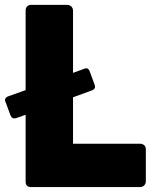

<svg xmlns="http://www.w3.org/2000/svg" viewBox="-41 -763 650 783"><path d="M63.5 -294.9Q53.7 -291 24.4 -281.2Q8.8 -276.4 2 -292Q-4.9 -310.5 -18.6 -347.7Q-20.5 -351.6 -20.5 -354.5Q-20.5 -365.2 -7.8 -370.1Q15.6 -378.9 63.5 -395.5Q63.5 -476.6 63.5 -720.7Q63.5 -730.5 69.3 -736.3Q75.2 -743.2 85.9 -743.2Q134.8 -743.2 233.4 -743.2Q242.2 -743.2 249 -737.3Q255.9 -731.4 256.8 -720.7Q256.8 -635.7 256.8 -465.8Q268.6 -470.7 304.7 -483.4Q317.4 -488.3 324.2 -473.6Q331.1 -455.1 344.7 -418Q347.7 -410.2 345.7 -404.3Q342.8 -398.4 336.9 -395.5Q309.6 -385.7 256.8 -366.2Q256.8 -318.4 256.8 -176.8Q325.2 -176.8 531.2 -176.8Q540 -176.8 546.9 -170.9Q553.7 -165 553.7 -154.3Q553.7 -110.4 553.7 -23.4Q553.7 -14.6 547.9 -7.8Q542 -1 531.2 0Q382.8 0 85 0Q63.5 0 63.5 -22.5Q63.5 -113.3 63.5 -294.9Z"/></svg>

Font: Cocogoose
Style: Regular
Weight: 400
Designer: Cosimo Lorenzo Pancini
Version: Version 1.000